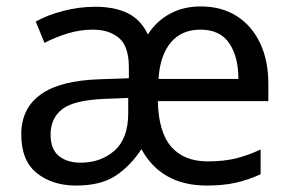

<svg xmlns="http://www.w3.org/2000/svg" viewBox="-20 -566 904 596"><path d="M603 -546Q668 -546 715 -516Q762 -486 787.5 -432Q813 -378 813 -306V-252H470Q472 -156 511.5 -110.5Q551 -65 625 -65Q675 -65 713 -74.5Q751 -84 789 -102V-25Q749 -7 710.5 1.5Q672 10 622 10Q481 10 419 -103Q385 -51 339 -20.5Q293 10 216 10Q143 10 94.5 -28.5Q46 -67 46 -149Q46 -229 106 -272.5Q166 -316 290 -320L380 -323V-357Q380 -422 349.5 -448Q319 -474 268 -474Q228 -474 189.5 -462Q151 -450 118 -433L91 -499Q126 -519 176 -532Q226 -545 275 -545Q337 -545 377.5 -524.5Q418 -504 439 -459Q465 -500 507 -523Q549 -546 603 -546ZM602 -474Q544 -474 510.5 -434.5Q477 -395 472 -321H720Q720 -390 691.5 -432Q663 -474 602 -474ZM303 -259Q209 -255 173 -227Q137 -199 137 -148Q137 -103 162.5 -82Q188 -61 230 -61Q293 -61 335.5 -98.5Q378 -136 378 -214V-262Z"/></svg>

Font: Noto Sans Nabataean
Style: Regular
Weight: 400
Designer: Monotype Design Team
Foundry: Monotype Imaging Inc.
Version: Version 2.001; ttfautohint (v1.8.4.7-5d5b)